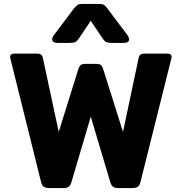

<svg xmlns="http://www.w3.org/2000/svg" viewBox="-20 -951 919 971"><path d="M244 -752Q244 -762 253 -774L353 -907Q366 -922 372.5 -926.5Q379 -931 399 -931H478Q498 -931 505.5 -926.5Q513 -922 524 -907L624 -774Q633 -761 633 -752Q633 -744 626.5 -739Q620 -734 607 -734H546Q525 -734 516 -739Q507 -744 498 -758L439 -846L380 -758Q371 -744 362 -739Q353 -734 332 -734H271Q258 -734 251 -739Q244 -744 244 -752ZM188 -29 33 -653Q31 -661 31 -663Q31 -680 54 -680H165Q181 -680 188 -674.5Q195 -669 197 -657L277 -284L377 -604Q382 -618 389 -623Q396 -628 411 -628H467Q482 -628 489 -623Q496 -618 501 -604L602 -284L681 -657Q683 -669 690 -674.5Q697 -680 713 -680H825Q848 -680 848 -663Q848 -661 846 -653L690 -29Q686 -13 676.5 -6.5Q667 0 650 0H578Q561 0 552 -6.5Q543 -13 538 -29L439 -361L341 -29Q336 -13 327 -6.5Q318 0 301 0H228Q211 0 201.5 -6.5Q192 -13 188 -29Z"/></svg>

Font: Mitr Medium
Style: Regular
Weight: 500
Designer: Thanarat Vachiruckul
Foundry: Cadson Demak
Version: Version 1.003